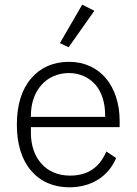

<svg xmlns="http://www.w3.org/2000/svg" viewBox="-20 -788 583 820"><path d="M276 12C208 12 152 -13 113 -59C73 -105 52 -172 52 -256C52 -340 73 -407 113 -453C152 -499 207 -524 275 -524C340 -524 395 -498 432 -454C469 -410 491 -347 491 -272V-245H112V-220C112 -167 128 -121 157 -89C185 -57 227 -38 279 -38C354 -38 405 -72 434 -141L476 -113C444 -37 373 12 276 12ZM275 -476C226 -476 185 -457 157 -425C128 -393 112 -347 112 -294V-289H429V-297C429 -350 414 -396 387 -427C359 -458 320 -476 275 -476ZM273 -586 236 -604 331 -768 383 -742Z"/></svg>

Font: Plexus Sans Light
Style: Regular
Weight: 300
Version: Version 2.001;PS 002.001;hotconv 1.0.70;makeotf.lib2.5.58329